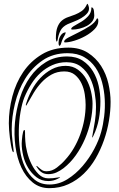

<svg xmlns="http://www.w3.org/2000/svg" viewBox="-20 -980 620 1000"><path d="M556 -449Q556 -403 547.5 -351.5Q539 -300 521.5 -250Q504 -200 478 -155Q452 -110 416.5 -75.5Q381 -41 336 -20.5Q291 0 237 0Q187 0 150.5 -29.5Q114 -59 91.5 -107Q69 -155 60.5 -217Q52 -279 58 -343Q64 -407 83.5 -469Q103 -531 137 -579Q171 -627 219 -656.5Q267 -686 329 -686Q378 -686 411 -664Q444 -642 464.5 -608Q485 -574 494 -532.5Q503 -491 503 -452Q503 -405 495 -360.5Q487 -316 467 -274Q461 -260 460.5 -264.5Q460 -269 462 -278Q469 -314 474.5 -349.5Q480 -385 480 -422Q480 -457 473 -498Q466 -539 449 -574Q432 -609 402 -632.5Q372 -656 326 -656Q287 -656 253 -641Q219 -626 191.5 -601Q164 -576 143 -542.5Q122 -509 107 -473Q95 -443 87 -397.5Q79 -352 78 -302Q77 -252 84 -201Q91 -150 110 -110Q129 -70 160 -44.5Q191 -19 238 -19Q287 -19 331 -46.5Q375 -74 410.5 -115.5Q446 -157 471 -204.5Q496 -252 507 -293Q517 -329 522.5 -373.5Q528 -418 525.5 -463.5Q523 -509 511.5 -552Q500 -595 477 -628.5Q454 -662 418.5 -682.5Q383 -703 332 -703Q256 -703 201 -665Q146 -627 110.5 -569Q75 -511 58 -441Q41 -371 41 -307Q41 -277 45 -246.5Q49 -216 51 -196Q52 -188 49.5 -187.5Q47 -187 44 -195Q40 -208 37 -225.5Q34 -243 31.5 -262.5Q29 -282 27.5 -301.5Q26 -321 26 -338Q26 -408 44.5 -478.5Q63 -549 101 -605Q139 -661 197.5 -696.5Q256 -732 336 -732Q396 -732 438 -705Q480 -678 506.5 -636.5Q533 -595 544.5 -545Q556 -495 556 -449ZM462 -440Q462 -397 452 -349.5Q442 -302 422.5 -256.5Q403 -211 375 -171.5Q347 -132 311 -104Q294 -91 274.5 -82Q255 -73 232 -73Q212 -73 198.5 -81.5Q185 -90 175 -105Q167 -116 170 -116Q173 -116 181 -108Q190 -100 199 -94Q208 -88 223 -88Q251 -88 276.5 -107.5Q302 -127 319 -147Q345 -175 365 -209.5Q385 -244 398.5 -281.5Q412 -319 419 -357.5Q426 -396 426 -434Q426 -459 421.5 -489Q417 -519 404.5 -545.5Q392 -572 370.5 -590Q349 -608 315 -608Q278 -608 249 -592Q220 -576 197 -551.5Q174 -527 155.5 -496.5Q137 -466 121 -437Q118 -431 116.5 -430Q115 -429 115 -431Q114 -433 115 -437Q126 -474 145 -510Q164 -546 190.5 -574Q217 -602 250 -619.5Q283 -637 322 -637Q359 -637 386 -617Q413 -597 429.5 -567.5Q446 -538 454 -503.5Q462 -469 462 -440ZM281 -49Q258 -37 232 -37Q196 -37 170 -57Q144 -77 126.5 -106Q109 -135 101 -169Q93 -203 93 -232Q93 -238 94 -250Q95 -262 96.5 -273.5Q98 -285 100.5 -294Q103 -303 107 -303Q111 -303 110.5 -287.5Q110 -272 112 -244Q113 -222 121 -189Q129 -156 144 -125.5Q159 -95 181 -73Q203 -51 232 -51Q257 -51 277 -55Q287 -57 292 -57Q297 -57 281 -49ZM317 -811Q323 -813 322 -809Q321 -805 319 -800Q314 -791 311 -785.5Q308 -780 306 -775.5Q304 -771 302 -765.5Q300 -760 297 -750Q295 -745 293.5 -744Q292 -743 291 -742Q288 -740 286.5 -745Q285 -750 285 -758Q285 -764 286.5 -772Q288 -780 292 -788Q296 -796 302 -802.5Q308 -809 317 -811ZM280 -772Q277 -763 276 -763Q274 -763 272.5 -769Q271 -775 271 -780Q271 -818 279.5 -839.5Q288 -861 302.5 -873Q317 -885 335 -891Q353 -897 371 -904Q389 -911 405.5 -922.5Q422 -934 433 -958Q435 -963 438 -957Q441 -951 443 -942Q446 -924 433.5 -910Q421 -896 403 -885.5Q385 -875 365 -867.5Q345 -860 332 -854Q305 -841 294.5 -819.5Q284 -798 280 -772ZM314 -763Q314 -773 337 -785Q360 -797 389.5 -811.5Q419 -826 447 -844Q475 -862 485 -884H487Q491 -884 491.5 -878Q492 -872 492 -870Q492 -848 472.5 -828Q453 -808 425 -792.5Q397 -777 367.5 -768Q338 -759 318 -759Q314 -759 314 -763ZM351 -831Q353 -838 369.5 -847Q386 -856 405.5 -868Q425 -880 440.5 -897.5Q456 -915 456 -939Q456 -942 456.5 -942Q457 -942 462 -940Q468 -935 469.5 -921.5Q471 -908 471 -900Q471 -882 460 -868Q449 -854 432 -845Q415 -836 395 -831Q375 -826 358 -826Q356 -826 353 -826.5Q350 -827 351 -831Z"/></svg>

Font: Akronim
Style: Regular
Weight: 400
Designer: Grzegorz Klimczewski
Foundry: Fonty.PL
Version: Version 1.001